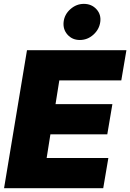

<svg xmlns="http://www.w3.org/2000/svg" viewBox="-20 -992 686 1012"><path d="M1.4 0 122.2 -727.3H646.3L619.3 -568.2H292.6L272.7 -443.2H572.4L545.5 -284.1H245.7L225.9 -159.1H551.1L524.1 0ZM400.6 -781.2Q361.2 -781.2 336.1 -809.1Q311.1 -837 315.3 -876.4Q319.6 -915.8 351 -943.7Q382.5 -971.6 421.9 -971.6Q462.4 -971.6 488.1 -943.7Q513.8 -915.8 508.5 -876.4Q503.2 -837 472.1 -809.1Q441.1 -781.2 400.6 -781.2Z"/></svg>

Font: Inter UI Black
Style: Italic
Weight: 900
Italic angle: -9.39999°
Designer: Rasmus Andersson
Foundry: rsms
Version: 3.2;8d6f07862